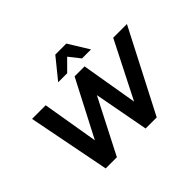

<svg xmlns="http://www.w3.org/2000/svg" viewBox="-188 -1247 1554 1554"><g transform="rotate(-45 589.0 -470.0)"><path d="M92 0ZM230 0 92 -705H248L329 -223L579 -705H693L775 -220L1021 -705H1178L814 0H687L599 -470L358 0ZM451 -765 593 -940H719L827 -765H724L649 -860L554 -765Z"/></g></svg>

Font: Winston
Style: Bold Italic
Weight: 700
Italic angle: -9°
Designer: Original fonts by Vernon Adams / Changes by Cristiano Sobral
Foundry: Original fonts by Vernon Adams / Changes by Cristiano Sobral
Version: Version 2.503;July 17, 2020;FontCreator 13.0.0.2655 64-bit